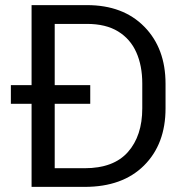

<svg xmlns="http://www.w3.org/2000/svg" viewBox="-20 -731 730 751"><path d="M311 -73Q424.5 -73 480.5 -136.5Q536.5 -200 536.5 -307V-404.5Q536.5 -474 513.2 -526.2Q490 -578.5 442 -608Q394 -637.5 320 -637.5H194V-398H333V-325H194V-73ZM311 0H103.5V-325H22.5V-398H103.5V-711H320Q461.5 -711 544.5 -626.5Q627.5 -542 627.5 -403.5V-307Q627.5 -167.5 543.5 -83.8Q459.5 0 311 0Z"/></svg>

Font: Roberto Sans
Style: Regular
Weight: 400
Designer: Google (font) & Cristiano Sobral (main changes)
Version: Version 1.500; ttfautohint (v1.8.4.7-5d5b-dirty)